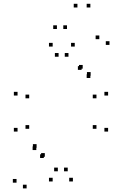

<svg xmlns="http://www.w3.org/2000/svg" viewBox="-20 -972 660 1039"><path d="M470.5 -562V-582H450.5V-562ZM427.5 -600.5V-620.5H407.5V-600.5ZM176.5 -160V-180H156.5V-160ZM217 -117V-137H197V-117ZM222.5 -123.5V-143.5H202.5V-123.5ZM178 -172V-192H158V-172ZM69.5 16.5V-3.5H49.5V16.5ZM124 47.5V27.5H104V47.5ZM572.5 -729V-749H552.5V-729ZM517.5 -760V-780H497.5V-760ZM421.5 -594V-614H401.5V-594ZM469 -550V-570H449V-550ZM374.5 10V-10H354.5V10ZM565 -260V-280H545V-260ZM565 -455V-475H545V-455ZM384.5 -720V-740H364.5V-720ZM265 -720V-740H245V-720ZM75 -455V-475H55V-455ZM75 -260V-280H55V-260ZM265 10V-10H245V10ZM138 -275V-295H118V-275ZM138 -440V-460H118V-440ZM297 -665V-685H277V-665ZM350.5 -665V-685H330.5V-665ZM502 -440V-460H482V-440ZM502 -275V-295H482V-275ZM346.5 -45V-65H326.5V-45ZM293 -45V-65H273V-45ZM288 -815V-835H268V-815ZM399 -931.5V-951.5H379V-931.5ZM469 -931.5V-951.5H449V-931.5ZM342.5 -815V-835H322.5V-815Z"/></svg>

Font: Monaspace Krypton Dots Var
Style: Regular
Weight: 400
Designer: Riley Cran and the Lettermatic Team
Version: Version 1.100 (Monaspace Krypton Dots)